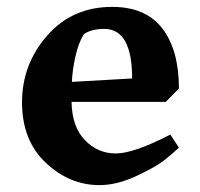

<svg xmlns="http://www.w3.org/2000/svg" viewBox="-20 -519 580 558"><path d="M269 19Q182 19 113 -46Q44 -111 44 -221.5Q44 -332 117 -415.5Q190 -499 306 -499Q404 -499 452 -436Q500 -373 500 -262L462 -223H188Q189 -151 226.5 -112Q264 -73 316.5 -73Q369 -73 475 -128L500 -90Q481 -72 457 -53Q433 -34 376.5 -7.5Q320 19 269 19ZM283 -435Q246 -435 224 -420Q208 -395 199 -354Q190 -313 189 -281L364 -291Q364 -435 283 -435Z"/></svg>

Font: Asul
Style: Bold
Weight: 700
Designer: Mariela Monsalve
Foundry: Mariela Monsalve
Version: Version 1.002